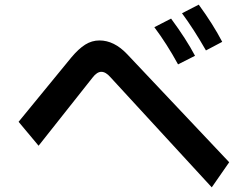

<svg xmlns="http://www.w3.org/2000/svg" viewBox="-20 -822 1040 826"><path d="M866 -605Q814 -696 763 -765L835 -802Q897 -717 936 -642ZM746 -545Q698 -633 644 -705L716 -742Q781 -654 819 -582ZM455 -490Q435 -513 416 -513Q397 -513 378 -488L146 -195L60 -298L287 -575Q318 -612 346.5 -630Q375 -648 408 -648Q471 -648 527 -589L966 -124L891 -16Z"/></svg>

Font: IBM Plex Sans JP SemiBold
Style: Regular
Weight: 600
Designer: Mike Abbink; Paul van der Laan; Pieter van Rosmalen; Wujin Sim; Yejin Wi; Jinhee Kim; Boomi Park; Yona Kim; Kichan Ma
Foundry: Sandoll Inc.
Version: Version 1.001